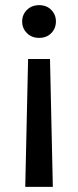

<svg xmlns="http://www.w3.org/2000/svg" viewBox="-20 -528 303 745"><path d="M89 -299H174L185 197H78ZM132 -508Q161 -508 179 -489.5Q197 -471 197 -445Q197 -418 179 -399.5Q161 -381 132 -381Q103 -381 84.5 -399.5Q66 -418 66 -445Q66 -471 84.5 -489.5Q103 -508 132 -508Z"/></svg>

Font: DM Sans 24pt Medium
Style: Regular
Weight: 500
Designer: Colophon Foundry, Jonny Pinhorn
Foundry: Colophon Foundry
Version: Version 4.004;gftools[0.9.30]